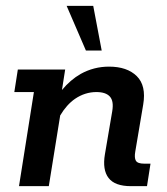

<svg xmlns="http://www.w3.org/2000/svg" viewBox="-20 -637 570 657"><path d="M45 0 96 -322H29L41 -399H203L192 -329Q221 -364 256 -384Q301 -409 353 -409Q415 -409 448 -376.5Q481 -344 470 -279L443 -119Q439 -97 445 -87Q451 -77 473 -77H495L483 0H428Q373 0 351.5 -28Q330 -56 339 -109L364 -256Q370 -291 356 -306.5Q342 -322 310 -322Q271 -322 237 -299Q208 -279 186 -242L147 0ZM274 -464 208 -617H299L328 -464Z"/></svg>

Font: Rokkitt SemiBold SemiBold
Style: Italic
Weight: 600
Italic angle: -9°
Version: Version 3.103